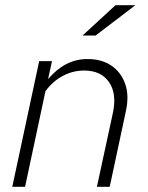

<svg xmlns="http://www.w3.org/2000/svg" viewBox="-20 -715 565 735"><path d="M27 0 130 -481H179L164 -412Q196 -450 233.5 -469.5Q271 -489 315 -489Q369 -489 406 -464Q443 -439 459 -394.5Q475 -350 462 -290L400 0H351L412 -282Q428 -356 397.5 -400.5Q367 -445 302 -445Q259 -445 220.5 -424.5Q182 -404 154 -366L76 0ZM296 -579 422 -695H498L346 -579Z"/></svg>

Font: Red Hat Text
Style: Italic
Weight: 300
Italic angle: -12°
Designer: Pentagram, MCKL
Foundry: Pentagram, MCKL
Version: Version 1.023